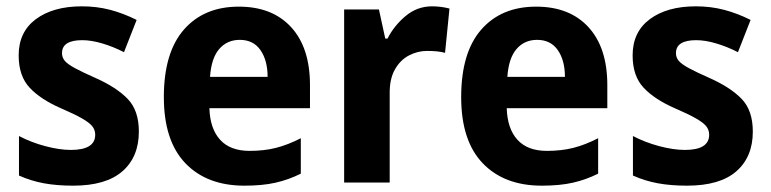

<svg xmlns="http://www.w3.org/2000/svg" viewBox="-20 -577 2436 607"><path d="M419 -161Q419 -81 367 -35.5Q315 10 211 10Q160 10 119 2.5Q78 -5 40 -22V-147Q78 -127 123 -115Q168 -103 204 -103Q281 -103 281 -151Q281 -166 272 -177.5Q263 -189 239.5 -202.5Q216 -216 172 -235Q108 -263 73.5 -300Q39 -337 39 -402Q39 -476 93.5 -516.5Q148 -557 239 -557Q286 -557 328 -546Q370 -535 412 -514L372 -412Q339 -429 304 -439.5Q269 -450 240 -450Q176 -450 176 -409Q176 -395 185 -384.5Q194 -374 217 -361.5Q240 -349 283 -330Q348 -301 383.5 -264.5Q419 -228 419 -161Z M735 -556Q841 -556 900.5 -491Q960 -426 960 -308V-235H642Q644 -170 676 -135Q708 -100 769 -100Q815 -100 852.5 -109.5Q890 -119 931 -140V-28Q893 -9 851.5 0.5Q810 10 753 10Q634 10 566 -61Q498 -132 498 -270Q498 -411 561.5 -483.5Q625 -556 735 -556ZM738 -451Q698 -451 673 -422Q648 -393 644 -334H826Q826 -386 803.5 -418.5Q781 -451 738 -451Z M1346 -557Q1374 -557 1401 -550L1387 -410Q1376 -413 1362.5 -414.5Q1349 -416 1330 -416Q1300 -416 1272.5 -401.5Q1245 -387 1228 -356.5Q1211 -326 1212 -278V0H1068V-547H1178L1198 -455H1205Q1226 -496 1262.5 -526.5Q1299 -557 1346 -557Z M1675 -556Q1781 -556 1840.5 -491Q1900 -426 1900 -308V-235H1582Q1584 -170 1616 -135Q1648 -100 1709 -100Q1755 -100 1792.5 -109.5Q1830 -119 1871 -140V-28Q1833 -9 1791.5 0.5Q1750 10 1693 10Q1574 10 1506 -61Q1438 -132 1438 -270Q1438 -411 1501.5 -483.5Q1565 -556 1675 -556ZM1678 -451Q1638 -451 1613 -422Q1588 -393 1584 -334H1766Q1766 -386 1743.5 -418.5Q1721 -451 1678 -451Z M2360 -161Q2360 -81 2308 -35.5Q2256 10 2152 10Q2101 10 2060 2.5Q2019 -5 1981 -22V-147Q2019 -127 2064 -115Q2109 -103 2145 -103Q2222 -103 2222 -151Q2222 -166 2213 -177.5Q2204 -189 2180.5 -202.5Q2157 -216 2113 -235Q2049 -263 2014.5 -300Q1980 -337 1980 -402Q1980 -476 2034.5 -516.5Q2089 -557 2180 -557Q2227 -557 2269 -546Q2311 -535 2353 -514L2313 -412Q2280 -429 2245 -439.5Q2210 -450 2181 -450Q2117 -450 2117 -409Q2117 -395 2126 -384.5Q2135 -374 2158 -361.5Q2181 -349 2224 -330Q2289 -301 2324.5 -264.5Q2360 -228 2360 -161Z"/></svg>

Font: Noto Sans Lao UI SemCond
Style: Bold
Weight: 700
Width: 4
Designer: Monotype Design Team
Foundry: Monotype Imaging Inc.
Version: Version 2.000; ttfautohint (v1.8.4.7-5d5b)